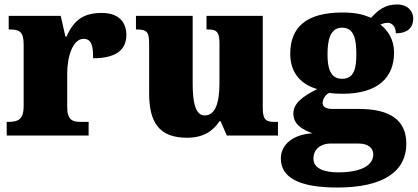

<svg xmlns="http://www.w3.org/2000/svg" viewBox="-20 -607 1871 860"><path d="M10 0H377V-61H342C305 -61 281 -69 281 -128V-278C281 -355 307 -433 354 -433C391 -433 397 -401 397 -346C486 -346 546 -375 546 -450C546 -506 514 -549 436 -549C358 -549 312 -521 278 -443H273L252 -536H19V-475H23C67 -475 86 -466 86 -407V-133C86 -70 60 -61 15 -61H10Z M818 10C889 10 934 -19 963 -64H968L996 0H1225V-61H1213C1178 -61 1157 -64 1157 -121V-536H905V-475H909C943 -475 963 -471 963 -417V-235C963 -145 944 -90 897 -90C855 -90 843 -149 843 -234V-536H589V-475H593C644 -475 648 -459 648 -402V-189C648 -56 695 10 818 10Z M1491 233C1700 233 1800 159 1800 37C1800 -66 1731 -119 1588 -119H1468C1445 -119 1425 -126 1425 -146C1425 -166 1442 -187 1456 -191C1467 -188 1500 -187 1514 -187C1674 -187 1745 -261 1745 -371C1745 -430 1718 -470 1684 -497C1692 -500 1702 -505 1717 -505C1730 -505 1753 -494 1753 -458C1812 -458 1831 -489 1831 -524C1831 -558 1805 -587 1759 -587C1705 -587 1675 -563 1642 -527C1604 -544 1567 -551 1514 -551C1352 -551 1280 -485 1280 -366C1280 -275 1334 -227 1401 -208C1337 -176 1294 -145 1294 -98C1294 -48 1338 -25 1380 -10C1293 -5 1238 40 1238 103C1238 189 1321 233 1491 233ZM1512 -254C1458 -254 1447 -305 1447 -364C1447 -425 1458 -483 1512 -483C1568 -483 1576 -427 1576 -365C1576 -304 1568 -254 1512 -254ZM1494 165C1435 165 1384 149 1384 104C1384 52 1429 36 1458 36H1587C1632 36 1652 59 1652 84C1652 137 1592 165 1494 165Z"/></svg>

Font: Noto Serif Georgian Black
Style: Regular
Weight: 900
Designer: Monotype Design Team, Akaki Razmadze
Foundry: Google LLC
Version: Version 2.003